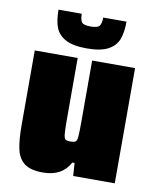

<svg xmlns="http://www.w3.org/2000/svg" viewBox="-81 -766 685 837"><g transform="rotate(10 261.5 -347.5)"><path d="M39 -182V-510H229V-239Q229 -190 231 -172.5Q233 -155 238.5 -150.5Q244 -146 260 -146Q278 -146 284 -151Q290 -156 291.5 -174.5Q293 -193 293 -247V-510H483V0H299L295 -57H285Q251 8 166 8Q111 8 84 -12.5Q57 -33 48 -72.5Q39 -112 39 -182ZM110 -703H213Q213 -678 220.5 -666.5Q228 -655 260 -655Q292 -655 300 -666.5Q308 -678 308 -703H411Q411 -656 399.5 -625Q388 -594 355 -576Q322 -558 260 -558Q199 -558 166 -576Q133 -594 121.5 -625Q110 -656 110 -703Z"/></g></svg>

Font: Saira Semi Condensed Black
Style: Regular
Weight: 900
Width: 4
Designer: Hector Gatti with collaboration of the Omnibus-Type team
Foundry: Omnibus-Type
Version: Version 1.001; ttfautohint (v1.8)